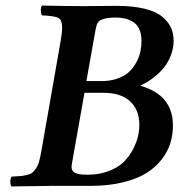

<svg xmlns="http://www.w3.org/2000/svg" viewBox="-20 -667 661 689"><path d="M323.2 -562 290 -376H344.2Q377.4 -376 403.3 -385.7Q429.2 -395.5 444.6 -410.4Q460 -425.3 470.2 -445.1Q480.5 -464.8 484.1 -483.4Q487.8 -502 487.8 -520.5Q487.8 -545.4 479.5 -563Q471.2 -580.6 456.8 -588.9Q442.4 -597.2 428.2 -600.6Q414.1 -604 397 -604Q366.7 -604 351.3 -598.9Q335.9 -593.8 331.1 -586.2Q326.2 -578.6 323.2 -562ZM283.2 -334 238.8 -84Q236.8 -72.3 236.8 -67.9Q236.8 -53.7 249 -46.9Q261.2 -40 293.9 -40Q336.4 -40 370.4 -53.2Q404.3 -66.4 424.1 -85.9Q443.8 -105.5 457 -130.6Q470.2 -155.8 475.1 -177.7Q480 -199.7 480 -219.7Q480 -272.5 447 -303.2Q414.1 -334 351.1 -334ZM280.8 -645Q304.2 -645 341.1 -645.5Q377.9 -646 397.9 -646Q457.5 -646 499.5 -635.5Q541.5 -625 563.2 -606.2Q585 -587.4 594 -566.9Q603 -546.4 603 -521Q603 -493.7 593.3 -468.8Q583.5 -443.8 570.1 -426.8Q556.6 -409.7 539.1 -395Q521.5 -380.4 508.8 -373Q496.1 -365.7 484.9 -360.8V-358.9Q600.6 -325.7 600.6 -216.8Q600.6 -183.6 591.3 -153.3Q582 -123 560.1 -94.7Q538.1 -66.4 504.9 -45.7Q471.7 -24.9 420.4 -12.5Q369.1 0 305.2 0H168Q69.8 1 21 2Q17.1 -2.9 17.1 -15.9Q17.1 -28.8 22 -33.2Q43 -34.2 53.7 -35.2Q64.5 -36.1 77.4 -39.3Q90.3 -42.5 96.2 -47.6Q102.1 -52.7 109.1 -62.7Q116.2 -72.8 120.1 -86.9Q124 -101.1 127.9 -122.1L198.2 -522.9Q203.1 -553.2 203.1 -566.9Q203.1 -595.7 189.2 -602.8Q175.3 -609.9 130.9 -611.8Q127 -616.7 126.5 -629.4Q126 -642.1 130.9 -647Q230.5 -645 280.8 -645Z"/></svg>

Font: Linux Libertine G
Style: Semibold Italic
Weight: 600
Italic angle: -11.5°
Designer: Philipp H. Poll
Foundry: Philipp H. Poll
Version: Version 5.1.1